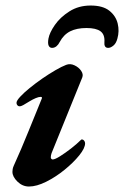

<svg xmlns="http://www.w3.org/2000/svg" viewBox="-20 -667 453 701"><path d="M310.9 -646.8Q355.4 -646.8 379.2 -627.9Q403 -608.9 409.7 -581.1Q416.4 -553.4 408.6 -526.1Q404 -508.7 394 -500.5Q384 -492.2 375.1 -492.2Q366.5 -492.2 363.4 -498Q360.2 -503.8 361.2 -513.2Q363.2 -540.4 347.2 -552.6Q331.2 -564.7 295.7 -564.7Q260.3 -564.7 236.3 -552.7Q212.3 -540.6 197.7 -513.2Q193.1 -503.8 186 -498Q178.8 -492.2 170 -492.2Q161.4 -492.2 157.6 -500.5Q153.9 -508.7 156.9 -526.1Q160.8 -547.8 180.4 -576Q199.9 -604.2 233.5 -625.5Q267 -646.8 310.9 -646.8ZM85.7 14Q62.1 14 43.7 -4Q25.4 -21.9 25.4 -39.7Q25.4 -44.5 26.3 -49.7Q27.2 -55 30 -61.4Q58.7 -124.7 83.8 -187.2Q109 -249.6 132.6 -307.1Q135 -313.3 128.4 -313.3Q121 -313.3 110.1 -308.6Q99.3 -304 87.8 -297Q76.4 -290.1 65.2 -283.5Q52 -276.2 46.2 -280.3Q40.3 -284.3 40.3 -291.8Q40.3 -299.3 53.6 -313.7Q66.8 -328.1 88.1 -345.4Q109.4 -362.8 134.1 -380Q158.9 -397.1 182.2 -410.6Q205.5 -424.1 221.5 -430.2Q236.2 -435.9 251.8 -428.6Q267.4 -421.4 276.1 -408.7Q284.9 -396 280.5 -384.5L168.3 -107.8Q166.8 -103.9 166.1 -99.6Q165.4 -95.4 165.4 -92.7Q165.4 -89 167.6 -86.9Q169.8 -84.8 172.4 -84.8Q180.6 -84.8 199.5 -96.7Q218.3 -108.5 239.2 -124.7Q260.1 -141 274.2 -155Q277 -157.9 278.2 -157.9Q283.5 -157.9 287.1 -153.5Q290.7 -149.1 290.7 -143.8Q290.7 -126.2 269.3 -99.7Q247.8 -73.1 215.6 -47Q183.4 -20.8 148.5 -3.4Q113.6 14 85.7 14Z"/></svg>

Font: EB Garamond
Style: Italic
Weight: 400
Italic angle: -17.2°
Designer: Georg Duffner and Octavio Pardo
Foundry: Georg Duffner
Version: Version 1.001